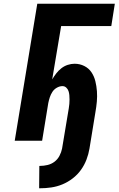

<svg xmlns="http://www.w3.org/2000/svg" viewBox="-20 -755 640 1030"><path d="M190 255 191 135H195Q215 135 235.5 130Q256 125 272.5 112.5Q289 100 299 81Q309 62 313 42L349 -174Q351 -186 352 -197.5Q353 -209 353 -221Q353 -233 352 -244.5Q351 -256 347.5 -266.5Q344 -277 335.5 -285Q327 -293 315 -293Q300 -293 285 -284.5Q270 -276 261 -262Q252 -248 247 -232.5Q242 -217 239 -202L206 0H59L180 -735H596L577 -615H308L260 -329Q270 -346 282 -361.5Q294 -377 309.5 -389Q325 -401 343.5 -407Q362 -413 380 -413Q408 -413 432 -401Q456 -389 470.5 -367.5Q485 -346 491.5 -319.5Q498 -293 500 -265.5Q502 -238 499.5 -210Q497 -182 492 -154L460 42Q455 72 444 101Q433 130 414.5 156Q396 182 370 202Q344 222 315 234Q286 246 255.5 250.5Q225 255 195 255Z"/></svg>

Font: Iosevka Heavy Extended
Style: Italic
Weight: 900
Width: 7
Italic angle: -9°
Monospace: yes
Designer: Belleve Invis
Foundry: Belleve Invis
Version: Version 32.5.0; ttfautohint (v1.8.4)